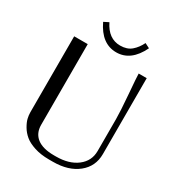

<svg xmlns="http://www.w3.org/2000/svg" viewBox="-190 -908 945 1031"><g transform="rotate(30 283.0 -392.5)"><path d="M153.8 -777.8 184.1 -793Q223.1 -712.9 295.9 -712.9Q338.9 -712.9 365 -735.4Q391.1 -757.8 408.2 -793L438 -777.8Q386.7 -670.9 295.9 -670.9Q204.6 -670.9 153.8 -777.8ZM58.1 -632.8H142.1V-132.8Q142.1 -80.6 178.2 -52.7Q214.4 -24.9 283.2 -24.9H295.9Q376.5 -24.9 425.8 -62.7Q475.1 -100.6 475.1 -162.1V-358.9Q475.1 -405.8 466.6 -509.5Q458 -613.3 458 -632.8H507.8V-162.1Q507.8 -85.4 449.7 -38.8Q391.6 7.8 295.9 7.8H271Q220.2 7.8 180.7 -5.1Q141.1 -18.1 118.7 -36.9Q96.2 -55.7 81.8 -80.1Q67.4 -104.5 62.7 -124.3Q58.1 -144 58.1 -162.1Z"/></g></svg>

Font: Resagokr
Style: Regular
Weight: 500
Designer: gluk
Foundry: gluk
Version: Version 0.95